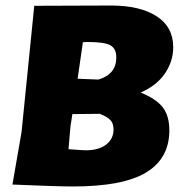

<svg xmlns="http://www.w3.org/2000/svg" viewBox="-20 -668 660 695"><path d="M382 -648Q486 -648 546.5 -609.5Q607 -571 607 -497Q607 -446 577 -402Q547 -358 489 -333Q546 -310 569.5 -279Q593 -248 593 -196Q593 -95 509.5 -44Q426 7 244 7Q186 7 25 0L58 -190L104 -647ZM297 -516Q286 -516 280 -515L261 -383L336 -380Q401 -399 401 -460Q401 -492 379.5 -504Q358 -516 297 -516ZM235 -210 228 -128Q278 -124 291 -124Q337 -124 364 -144.5Q391 -165 391 -200Q391 -222 379 -234Q367 -246 341 -256L242 -255Z"/></svg>

Font: Alegreya Sans Black
Style: Italic
Weight: 900
Italic angle: -7°
Designer: Juan Pablo del Peral
Foundry: Huerta Tipografica
Version: Version 2.007